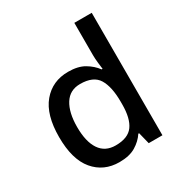

<svg xmlns="http://www.w3.org/2000/svg" viewBox="-178 -891 977 1032"><g transform="rotate(-30 310.5 -375.0)"><path d="M267 10Q170 10 111 -60Q52 -130 52 -269Q52 -407 111.5 -478Q171 -549 269 -549Q330 -549 369 -526Q408 -503 432 -470H438Q436 -484 433 -511Q430 -538 430 -559V-760H538V0H453L435 -72H430Q407 -37 368 -13.5Q329 10 267 10ZM294 -78Q371 -78 402.5 -121.5Q434 -165 434 -252V-268Q434 -361 404 -410.5Q374 -460 292 -460Q228 -460 195.5 -408.5Q163 -357 163 -267Q163 -176 196 -127Q229 -78 294 -78Z"/></g></svg>

Font: Noto Kufi Arabic Medium
Style: Regular
Weight: 500
Designer: Monotype Design Team, David Williams, Khaled Hosny
Foundry: Google LLC
Version: Version 2.109; ttfautohint (v1.8.4.7-5d5b)